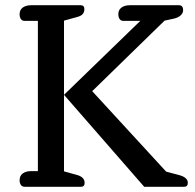

<svg xmlns="http://www.w3.org/2000/svg" viewBox="-20 -715 746 735"><path d="M55 -25Q55 -42 67 -51Q79 -60 100 -60H125V-635H75Q65 -635 60 -642Q55 -649 55 -661Q55 -677 67 -686Q79 -695 100 -695H289Q303 -695 303 -680Q303 -668 296 -660.5Q289 -653 272 -649L225 -636V-59L272 -46Q304 -38 304 -15Q304 0 290 0H75Q65 0 60 -7Q55 -14 55 -25ZM225 -352 517 -635H453Q443 -635 438 -642Q433 -649 433 -661Q433 -677 445 -686Q457 -695 478 -695H665Q681 -695 681 -676Q681 -665 672 -656.5Q663 -648 647 -644L610 -636L333 -366L616 -58L665 -45Q699 -36 699 -15Q699 0 685 0H532Z"/></svg>

Font: Maitree Medium
Style: Regular
Weight: 500
Designer: CadsonDemak Team
Foundry: CadsonDemak
Version: Version 1.000